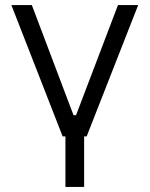

<svg xmlns="http://www.w3.org/2000/svg" viewBox="-20 -540 592 760"><path d="M228 0H239V200H313V0H323L527 -520H447L281 -84H271L106 -520H25Z"/></svg>

Font: Fixel Display Regular
Style: Regular
Weight: 400
Designer: AlfaBravo + MacPaw
Foundry: Kyrylo Tkachov, Marchela Mozhyna, Serhii Makarenko, Maria Weinstein, Zakhar Kryvoshyya
Version: Version 1.211